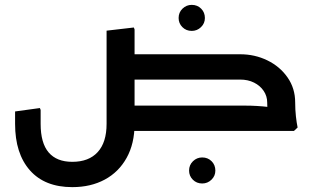

<svg xmlns="http://www.w3.org/2000/svg" viewBox="-20 -538 1294 789"><path d="M418 -116V-412L530 -425L533 -417V-116ZM498 -211V-315H879V-211ZM498 0V-104H879V0ZM277 231Q164 231 103 162Q42 93 42 -29H147Q147 50 180 88.5Q213 127 277 127Q345 127 381.5 87Q418 47 418 -29H533Q533 52 500.5 110.5Q468 169 410.5 200Q353 231 277 231ZM42 -29V-80L144 -94L147 -86V-29ZM418 -29V-348L530 -362L533 -354V-29ZM1078 -117Q1078 -143 1063.5 -164.5Q1049 -186 1024 -198.5Q999 -211 967 -211H821V-222L833 -315H967Q1027 -315 1078.5 -290Q1130 -265 1161.5 -220Q1193 -175 1193 -117ZM689 0 685 -8 736 -104H888V0ZM736 0V-104H987Q1012 -104 1036.5 -102.5Q1061 -101 1077 -99Q1093 -97 1093 -97V0ZM785 -211 780 -219 831 -315H950V-211ZM1089 0Q1085 -27 1081.5 -57Q1078 -87 1078 -117H1193Q1193 -87 1196 -60Q1199 -33 1203 -14L1188 0ZM768 -411Q745 -411 729.5 -426.5Q714 -442 714 -464Q714 -487 730 -502.5Q746 -518 768 -518Q791 -518 806.5 -502.5Q822 -487 822 -464Q822 -442 806 -426.5Q790 -411 768 -411ZM811 216Q788 216 772.5 200.5Q757 185 757 163Q757 140 773 124.5Q789 109 811 109Q834 109 849.5 124.5Q865 140 865 163Q865 185 849 200.5Q833 216 811 216Z"/></svg>

Font: Fustat
Style: Bold
Weight: 700
Designer: Mohamed Gaber, Khaled Hosny, Laura Garcia Mut
Foundry: Kief Type Foundry, Alif Type Foundry, Hard Type Foundry
Version: Version 1.007